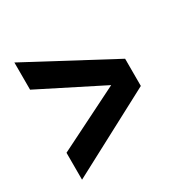

<svg xmlns="http://www.w3.org/2000/svg" viewBox="-108 -575 568 593"><g transform="rotate(-30 176.0 -279.0)"><path d="M20 -166 244 -278 20 -391V-488L322 -327V-230L20 -70Z"/></g></svg>

Font: Cabin Condensed SemiBold
Style: Regular
Weight: 600
Width: 3
Designer: Pablo Impallari
Foundry: Pablo Impallari. http://www.impallari.com Igino Marini. http://www.ikern.com
Version: Version 2.200